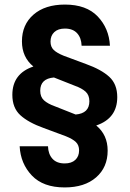

<svg xmlns="http://www.w3.org/2000/svg" viewBox="-20 -710 568 840"><path d="M34 -295Q34 -388 126 -419Q76 -460 76 -529Q76 -602 126.5 -646Q177 -690 264 -690Q358 -690 407.5 -638Q457 -586 461 -510H337Q336 -544 317.5 -564.5Q299 -585 264 -585Q234 -585 217.5 -569.5Q201 -554 201 -528Q201 -505 215 -491.5Q229 -478 259 -466L356 -430Q423 -406 458 -374Q493 -342 493 -285Q493 -192 401 -161Q451 -120 451 -51Q451 22 400.5 66Q350 110 263 110Q169 110 119.5 58Q70 6 66 -70H190Q191 -36 209.5 -15.5Q228 5 263 5Q293 5 309.5 -10.5Q326 -26 326 -52Q326 -75 312 -88.5Q298 -102 268 -114L171 -150Q104 -174 69 -206Q34 -238 34 -295ZM156 -313Q156 -286 172.5 -271Q189 -256 220 -245L311 -209Q371 -214 371 -267Q371 -294 354.5 -309Q338 -324 307 -335L216 -371Q156 -366 156 -313Z"/></svg>

Font: TASA Orbiter Display
Style: Bold
Weight: 700
Designer: Weizhong Zhang
Version: Version 1.000;Glyphs 3.1.2 (3151)